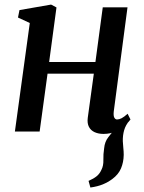

<svg xmlns="http://www.w3.org/2000/svg" viewBox="-20 -574 628 838"><path d="M374.5 244.5 366.5 215.5Q388.5 206 401.8 195.2Q415 184.5 422.5 167.5Q432 149.5 431.2 124.2Q430.5 99 434.5 73.5Q437 44.5 453 24.5Q469 4.5 480.5 -10.5L545 -48Q528 -27.5 521.8 -5.5Q515.5 16.5 516 42Q516.5 55 518.2 71Q520 87 520 102Q519.5 134 508.2 160.8Q497 187.5 470 207.5Q451 221.5 428.5 230.8Q406 240 374.5 244.5ZM476.5 -87.5Q474.5 -68.5 479 -60.5Q483.5 -52.5 491 -52.5Q500 -52.5 510.8 -58Q521.5 -63.5 537 -77.5L549.5 -52.5Q543.5 -43.5 527.5 -28.5Q511.5 -13.5 487 -1.5Q462.5 10.5 432 10.5Q410 10.5 393.2 3Q376.5 -4.5 368.2 -20.2Q360 -36 363 -59.5L389.5 -252.5H187.5L153 0H45L110 -473.5L58.5 -497.5L65 -530L203 -554L226.5 -541.5L194.5 -303.5H396.5L428.5 -542H536.5Z"/></svg>

Font: Merriweather 48pt Medium
Style: Italic
Weight: 500
Italic angle: -7.8°
Version: Version 2.101